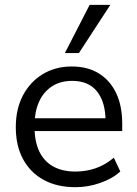

<svg xmlns="http://www.w3.org/2000/svg" viewBox="-20 -773 572 802"><path d="M295.4 8.9Q218.2 8.9 162.5 -21.5Q106.7 -52 76.3 -108.2Q46 -164.4 46 -241.9Q46 -317.9 75.9 -374.6Q105.8 -431.3 158.6 -463.3Q211.5 -495.3 279.8 -495.3Q346.1 -495.3 392.9 -466.3Q439.7 -437.4 465.1 -384.3Q490.5 -331.1 490.5 -256.7V-225.5H107.7V-279H437.5L421 -265.6Q421 -345.8 385.7 -390.5Q350.4 -435.2 281.6 -435.2Q231.2 -435.2 195.8 -411.5Q160.5 -387.7 142.3 -346.1Q124.2 -304.5 124.2 -249.7V-243.8Q124.2 -182.9 143.8 -141.1Q163.5 -99.3 202 -77.8Q240.5 -56.4 295.3 -56.4Q338.4 -56.4 378.6 -69.9Q418.8 -83.5 455.5 -114.2L482.5 -56.7Q449.6 -26.7 398.7 -8.9Q347.9 8.9 295.4 8.9ZM251 -551.3 354.5 -752.8H441L309.6 -551.3Z"/></svg>

Font: Nunito Sans 12pt ExtraLight
Style: Regular
Weight: 200
Designer: Vernon Adams
Foundry: Vernon Adams
Version: Version 3.101;gftools[0.9.27]